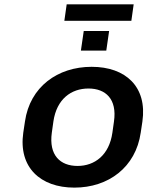

<svg xmlns="http://www.w3.org/2000/svg" viewBox="-20 -859 686 890"><path d="M324.7 10.7C482.9 10.7 609.4 -84 632.3 -244.1L640.1 -295.9C663.1 -456.1 563 -549.3 404.8 -549.3C246.6 -549.3 118.7 -456.1 95.7 -295.9L87.9 -244.1C64.9 -84 166.5 10.7 324.7 10.7ZM472.7 -624.5 485.8 -715.3H368.2L355 -624.5ZM588.9 -762.7 599.6 -838.9H289.1L278.3 -762.7ZM339.4 -89.8C259.3 -89.8 205.6 -139.2 220.2 -244.1L227.5 -295.9C242.7 -400.4 310.5 -448.7 390.1 -448.7C469.7 -448.7 523.4 -399.9 508.3 -295.9L501 -244.1C486.3 -139.6 418.5 -89.8 339.4 -89.8Z"/></svg>

Font: Winston SemiBold
Style: Italic
Weight: 600
Italic angle: -8.13011°
Designer: Vernon Adams, Kim Jin-seong, David Berlow, Cristiano Sobral
Foundry: The Winston Project Authors
Version: Version 3.004